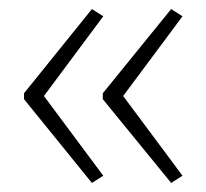

<svg xmlns="http://www.w3.org/2000/svg" viewBox="-20 -488 455 424"><path d="M33 -282 183 -468 208 -452 77 -276 208 -100 183 -84 33 -269ZM207 -282 358 -468 383 -452 252 -276 383 -100 358 -84 207 -269Z"/></svg>

Font: Noto Sans Georgian SemiCondensed ExtraLight
Style: Regular
Weight: 200
Width: 4
Designer: Monotype Design Team, Akaki Razmadze
Foundry: Google LLC
Version: Version 2.005; ttfautohint (v1.8.4.7-5d5b)